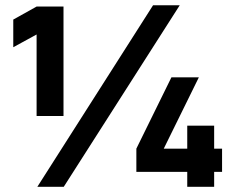

<svg xmlns="http://www.w3.org/2000/svg" viewBox="-20 -715 899 735"><path d="M668 -694.8 224.1 0H123L565.9 -694.8ZM120.1 -271V-583L30.8 -534.2V-640.1L120.1 -689.9H223.1V-271ZM830.1 -57.1H799.8V0H696.8V-57.1H502V-146L636.2 -418.9H741.2L606.9 -146H696.8V-233.9H799.8V-146H830.1Z"/></svg>

Font: D-DIN Exp
Style: DINExp-Bold
Weight: 700
Width: 7
Designer: Charles Nix
Foundry: Datto Inc.
Version: Version 1.00